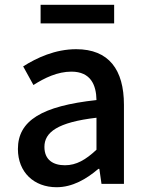

<svg xmlns="http://www.w3.org/2000/svg" viewBox="-20 -770 615 804"><path d="M217 14C283 14 342 -20 392 -63H396L405 0H499V-331C499 -478 436 -564 299 -564C211 -564 134 -528 77 -492L120 -414C167 -444 221 -470 279 -470C360 -470 383 -414 384 -351C155 -326 55 -265 55 -146C55 -49 122 14 217 14ZM252 -78C203 -78 166 -100 166 -155C166 -216 221 -258 384 -277V-143C339 -101 300 -78 252 -78ZM150 -672H458V-750H150Z"/></svg>

Font: Noto Sans TC Medium
Style: Regular
Weight: 500
Designer: Ryoko NISHIZUKA 西塚涼子 (kana, bopomofo & ideographs); Paul D. Hunt (Latin, Greek & Cyrillic); Sandoll Communications 산돌커뮤니
Foundry: Adobe
Version: Version 2.004;hotconv 1.0.118;makeotfexe 2.5.65603